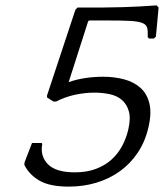

<svg xmlns="http://www.w3.org/2000/svg" viewBox="-20 -682 609 713"><path d="M456.4 -201C451.6 -180.3 444.2 -160.3 434.1 -141C423.9 -121.7 410.8 -104.7 394.8 -90C378.7 -75.3 359.4 -63.7 336.7 -55C314 -46.3 287.7 -42 257.7 -42C211 -42 177.8 -52 158.1 -72C138.4 -92 131.3 -117 136.9 -147L134.9 -151H98.9L71.5 -80L70.2 -70C82.5 -45.3 101.4 -25.7 127 -11C152.7 3.7 188.8 11 235.5 11C271.5 11 305.6 6.2 337.8 -3.5C370 -13.2 399.1 -27.3 425.1 -46C451.1 -64.7 473.2 -87.7 491.5 -115C509.9 -142.3 523.1 -173.7 531.2 -209C539.6 -245 540.7 -275 534.5 -299C528.4 -323 517.2 -342.2 500.8 -356.5C484.4 -370.8 464.3 -381.2 440.5 -387.5C416.6 -393.8 391 -397 363.7 -397C340.3 -397 317.8 -395.3 296 -392C274.2 -388.7 253.9 -383.7 235 -377L306.7 -601C307.5 -604.3 309.9 -606 313.9 -606H373.9C410.6 -606 439.5 -605.5 460.6 -604.5C481.7 -603.5 497.4 -601 507.8 -597C518.2 -593 524.5 -586.8 526.6 -578.5C528.6 -570.2 529.3 -558.7 528.6 -544L533.4 -539H551.4L559 -546L569 -654L561.8 -662C515.1 -658.7 473.9 -656.5 438.3 -655.5C402.8 -654.5 376 -654 358 -654H268L260.1 -646L154.5 -327L154.9 -320L178.4 -305H188.4C210.4 -316.3 233.6 -324.7 258.2 -330C282.7 -335.3 307 -338 331 -338C349.7 -338 368.1 -336.2 386.3 -332.5C404.4 -328.8 419.6 -321.8 431.9 -311.5C444.2 -301.2 453 -287.2 458.2 -269.5C463.5 -251.8 462.9 -229 456.4 -201Z"/></svg>

Font: Quattrocento
Style: Italic
Weight: 400
Italic angle: -13°
Designer: Pablo Impallari
Foundry: Pablo Impallari, Igino Marini, Branda Gallo
Version: Version 2.000